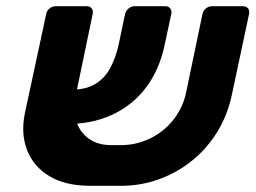

<svg xmlns="http://www.w3.org/2000/svg" viewBox="-20 -591 824 619"><path d="M363 -123Q416 -122 461.5 -143.5Q507 -165 537.5 -203Q568 -241 579 -288L633 -547Q635 -557 644 -564Q653 -571 664 -571H763Q774 -571 779.5 -564Q785 -557 783 -546L727 -283Q712 -215 677.5 -161Q643 -107 594 -69Q545 -31 486.5 -11Q428 9 365 8H271Q190 8 138.5 -23.5Q87 -55 67 -108Q47 -161 60 -225L129 -546Q131 -557 140 -564Q149 -571 160 -571H259Q270 -571 275.5 -564Q281 -557 279 -547L227 -297Q209 -213 242 -168Q275 -123 339 -123ZM188 -191 211 -302Q257 -302 287 -320Q317 -338 335 -371Q353 -404 363 -449L383 -545Q386 -557 395 -564Q404 -571 414 -571H513Q524 -571 529.5 -563Q535 -555 532 -545L511 -447Q494 -366 450.5 -308.5Q407 -251 340.5 -220.5Q274 -190 188 -191Z"/></svg>

Font: Rubik
Style: Bold Italic
Weight: 700
Italic angle: -12°
Designer: Hubert and Fischer
Foundry: Hubert and Fischer
Version: Version 2.300;gftools[0.9.30]